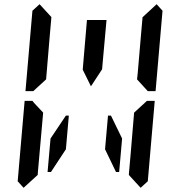

<svg xmlns="http://www.w3.org/2000/svg" viewBox="-20 -956 856 912"><path d="M307 -407 293 -247 222 -139H206L220 -298L293 -407ZM493 -407H507L560 -298L546 -139H531L479 -247ZM393 -861H486L469 -673L465 -627L412 -546L373 -625L377 -673ZM92 -64 64 -95 97 -477H134L142 -467L185 -421L167 -218L160 -139L159 -125ZM617 -421 678 -477H715L682 -95L648 -64L592 -125L593 -139L600 -218ZM724 -936 752 -905 719 -523H682L631 -579L634 -607L649 -782L656 -861L657 -874ZM199 -579 138 -523H101L134 -905L168 -936L224 -875L223 -861L216 -782Z"/></svg>

Font: DSEG14 Classic Mini
Style: Italic
Weight: 400
Italic angle: -5°
Designer: Keshikan(Twitter:@keshinomi_88pro)
Version: Version 0.46